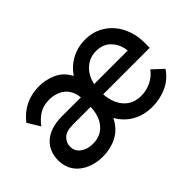

<svg xmlns="http://www.w3.org/2000/svg" viewBox="-79 -688 931 931"><g transform="rotate(-45 387.0 -222.5)"><path d="M203 9Q167 9 136.5 -1Q106 -11 83.5 -29Q61 -47 48.5 -73Q36 -99 36 -132Q36 -160 45.5 -185Q55 -210 75 -229Q95 -248 126 -259Q157 -270 200 -270H330Q325 -320 293 -345.5Q261 -371 213 -371Q173 -371 145 -353.5Q117 -336 95 -306L56 -370Q87 -410 129.5 -431Q172 -452 224 -452Q270 -452 312.5 -433Q355 -414 379 -368Q408 -410 450.5 -432Q493 -454 544 -454Q589 -454 625 -436Q661 -418 685.5 -388.5Q710 -359 723 -321Q736 -283 736 -242V-204H417Q422 -140 455 -104Q488 -68 542 -68Q579 -68 611.5 -84Q644 -100 664 -128L718 -78Q690 -35 643.5 -13.5Q597 8 543 8Q486 8 441.5 -17Q397 -42 371 -88Q345 -37 301 -14Q257 9 203 9ZM212 -69Q266 -69 297.5 -105.5Q329 -142 331 -204H211Q164 -204 144 -184.5Q124 -165 124 -139Q124 -106 149.5 -87.5Q175 -69 212 -69ZM541 -377Q497 -377 464.5 -348.5Q432 -320 421 -270H651Q647 -315 618 -346Q589 -377 541 -377Z"/></g></svg>

Font: Tilda Sans Medium
Style: Regular
Weight: 500
Designer: ParaType Ltd
Foundry: ParaType Ltd
Version: Version 1.009